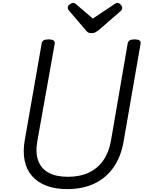

<svg xmlns="http://www.w3.org/2000/svg" viewBox="-20 -1287 998 1326"><path d="M444 19Q363 19 301.5 -4Q240 -27 201.5 -71Q163 -115 150 -179Q137 -243 152 -325L268 -988Q270 -1002 281.5 -1008.5Q293 -1015 316 -1015Q338 -1015 349 -1008Q360 -1001 358 -986L239 -319Q223 -235 243.5 -178.5Q264 -122 316 -94Q368 -66 449 -66Q533 -66 594.5 -95.5Q656 -125 694.5 -181Q733 -237 747 -319L862 -988Q865 -1002 876 -1008.5Q887 -1015 910 -1015Q956 -1015 951 -986L834 -312Q816 -205 764 -131Q712 -57 631.5 -19Q551 19 444 19ZM791 -1267Q802 -1267 813 -1255.5Q824 -1244 824 -1233Q824 -1227 822 -1222Q820 -1217 815 -1212L663 -1080Q651 -1071 640 -1064.5Q629 -1058 611 -1058Q595 -1058 585.5 -1065Q576 -1072 569 -1082L454 -1217Q449 -1224 448.5 -1228.5Q448 -1233 448 -1236Q448 -1248 462 -1257.5Q476 -1267 485 -1267Q494 -1267 499 -1263Q504 -1259 511 -1253L621 -1159L764 -1254Q771 -1258 777 -1262.5Q783 -1267 791 -1267Z"/></svg>

Font: Playwrite ZA
Style: Regular
Weight: 400
Designer: Veronika Burian, José Scaglione
Foundry: TypeTogether
Version: Version 1.002